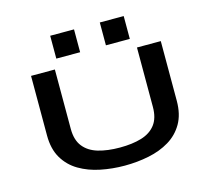

<svg xmlns="http://www.w3.org/2000/svg" viewBox="-126 -1067 1352 1230"><g transform="rotate(-15 550.0 -452.0)"><path d="M554.5 11Q472.5 11 395 -4.8Q317.5 -20.5 256 -56.8Q194.5 -93 158.5 -154Q122.5 -215 122.5 -304.5V-700H280.5V-306Q280.5 -232 314.8 -188.8Q349 -145.5 410.8 -127.2Q472.5 -109 554.5 -109Q637 -109 697.8 -127.2Q758.5 -145.5 791.8 -188.8Q825 -232 825 -306V-700H983V-304.5Q983 -215 947.8 -154Q912.5 -93 852.2 -56.8Q792 -20.5 715 -4.8Q638 11 554.5 11ZM307.5 -916.5H465.5V-765H307.5ZM636.5 -916.5H795V-765H636.5Z"/></g></svg>

Font: Trispace Expanded SemiBold
Style: Regular
Weight: 600
Width: 7
Designer: Tyler Finck
Foundry: Etcetera Type Company
Version: Version 1.210; ttfautohint (v1.8.3)